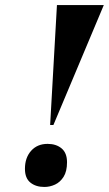

<svg xmlns="http://www.w3.org/2000/svg" viewBox="-20 -734 432 762"><path d="M179 -238 206 -714H392L192 -238ZM156 8Q122 8 100.5 -9.5Q79 -27 79 -64Q79 -108 103.5 -135.5Q128 -163 169 -163Q203 -163 224.5 -145Q246 -127 246 -90Q246 -54 232.5 -32.5Q219 -11 198.5 -1.5Q178 8 156 8Z"/></svg>

Font: Noto Serif Display ExtraCondensed Black
Style: Italic
Weight: 900
Width: 2
Italic angle: -12°
Designer: Monotype Design Team
Foundry: Monotype Imaging Inc.
Version: Version 2.009